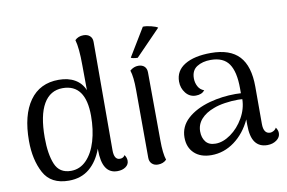

<svg xmlns="http://www.w3.org/2000/svg" viewBox="-77 -866 1516 1014"><g transform="rotate(-10 680.5 -358.5)"><path d="M539 -37Q539 -17 521.5 -4.5Q504 8 477 8Q395 8 395 -120V-127Q371 -61 326.5 -24Q282 13 216 13Q120 13 82 -58Q44 -129 44 -230Q44 -368 98.5 -444.5Q153 -521 254 -521Q305 -521 340.5 -500.5Q376 -480 392 -441L391 -575Q391 -667 378 -712Q396 -730 424 -730Q445 -730 458 -718.5Q471 -707 471 -686L470 -105Q470 -54 501 -54Q520 -54 528 -69Q539 -54 539 -37ZM390 -304Q390 -474 267 -474Q200 -474 164.5 -413Q129 -352 129 -233Q129 -144 151.5 -90Q174 -36 236 -36Q284 -36 319 -72Q354 -108 372 -169Q390 -230 390 -304Z M740 -7Q722 11 694 11Q674 11 661.5 -1Q649 -13 649 -33L648 -396Q648 -468 636 -503Q657 -521 681 -521Q702 -521 714 -509.5Q726 -498 726 -477L728 -114Q728 -42 740 -7ZM686 -563Q676 -563 664.5 -565Q653 -567 650 -570L741 -720Q759 -721 785 -714.5Q811 -708 820 -701Z M1351 -42Q1351 -20 1330.5 -5Q1310 10 1281 10Q1238 10 1216 -20Q1194 -50 1194 -114V-143Q1161 -72 1104.5 -30.5Q1048 11 981 11Q923 11 889.5 -20.5Q856 -52 856 -105Q856 -164 901 -205Q946 -246 1022 -267Q1089 -285 1161 -285Q1181 -285 1190 -284V-310Q1190 -399 1160.5 -442Q1131 -485 1063 -485Q1019 -485 989 -466Q959 -447 959 -404Q959 -381 969.5 -361Q980 -341 1002 -333Q986 -313 954 -313Q921 -313 900 -339.5Q879 -366 879 -401Q879 -459 930 -490Q981 -521 1070 -521Q1173 -521 1222 -468Q1271 -415 1271 -305V-105Q1271 -52 1307 -52Q1315 -52 1325 -57.5Q1335 -63 1340 -73Q1351 -58 1351 -42ZM1192 -252 1169 -253Q1134 -253 1098 -247.5Q1062 -242 1037 -232Q993 -216 968 -188Q943 -160 943 -122Q943 -89 960 -67Q977 -45 1013 -45Q1053 -45 1094.5 -74.5Q1136 -104 1163.5 -152Q1191 -200 1192 -252Z"/></g></svg>

Font: Arima Madurai
Style: Regular
Weight: 400
Designer: Joana Correia and Natanael Gama
Foundry: NDISCOVER
Version: Version 1.019